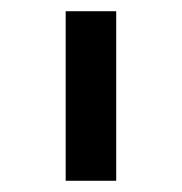

<svg xmlns="http://www.w3.org/2000/svg" viewBox="-20 -778 324 342"><path d="M97 -758H187V-456H97Z"/></svg>

Font: Biryani
Style: Regular
Weight: 400
Designer: Dan Reynolds and Mathieu Réguer
Foundry: Dan Reynolds and Mathieu Réguer
Version: Version 1.004; ttfautohint (v1.1) -l 5 -r 5 -G 72 -x 0 -D la